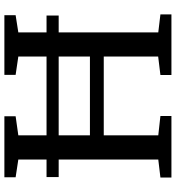

<svg xmlns="http://www.w3.org/2000/svg" viewBox="16 -798 783 854"><g transform="rotate(-90 407.0 -371.5)"><path d="M124 -58.5V-681L45 -693V-743H316.5V-693L231.5 -681V-362.5H582V-681L500.5 -693V-743H766V-693L689.5 -681V-58.5L769.5 -49V0H500V-49L582 -59V-301H231.5V-58.5L317.5 -49V0H44V-49ZM764.5 -555.5V-501.5H46V-555.5Z"/></g></svg>

Font: Merriweather 20pt
Style: Regular
Weight: 400
Version: Version 2.100